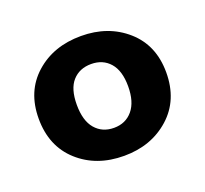

<svg xmlns="http://www.w3.org/2000/svg" viewBox="-67 -794 496 464"><g transform="rotate(-20 180.5 -562.0)"><path d="M181 -408Q110 -408 63.5 -450Q17 -492 17 -563Q17 -633 63.5 -674.5Q110 -716 181 -716Q251 -716 298 -674.5Q345 -633 345 -563Q345 -492 298 -450Q251 -408 181 -408ZM181 -480Q211 -480 229 -501.5Q247 -523 247 -563Q247 -603 229 -623.5Q211 -644 181 -644Q151 -644 133 -624Q115 -604 115 -563Q115 -522 133 -501Q151 -480 181 -480Z"/></g></svg>

Font: Nunito Sans ExtraBold
Style: Regular
Weight: 800
Designer: Vernon Adams
Foundry: Vernon Adams
Version: Version 3.101; ttfautohint (v1.8.4.7-5d5b);gftools[0.9.27]